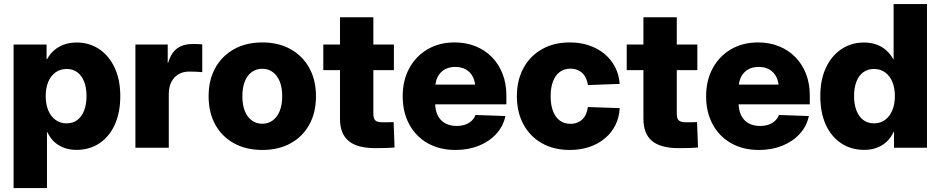

<svg xmlns="http://www.w3.org/2000/svg" viewBox="-20 -748 4762 972"><path d="M48.8 204.1V-522.5H215.8V-449.2H218.8Q232.9 -475.1 254.4 -493.7Q275.9 -512.2 304.4 -522.5Q333 -532.7 368.7 -532.7Q432.1 -532.7 481.9 -499.5Q531.7 -466.3 560.3 -405.5Q588.9 -344.7 588.9 -261.7Q588.9 -177.7 561 -116.7Q533.2 -55.7 483.2 -22.5Q433.1 10.7 367.2 10.7Q331.5 10.7 303 -0.2Q274.4 -11.2 253.4 -31.2Q232.4 -51.3 219.7 -79.1H217.8V204.1ZM317.4 -123.5Q349.1 -123.5 371.3 -140.4Q393.6 -157.2 405.8 -188.2Q418 -219.2 418 -261.7Q418 -304.2 405.8 -335Q393.6 -365.7 371.3 -382.3Q349.1 -398.9 317.4 -398.9Q285.6 -398.9 261.7 -382.1Q237.8 -365.2 224.6 -334.5Q211.4 -303.7 211.4 -261.7Q211.4 -219.7 224.6 -188.7Q237.8 -157.7 261.7 -140.6Q285.6 -123.5 317.4 -123.5Z M665.5 0V-522.5H829.1V-429.7H831.1Q845.7 -480 876.5 -502.7Q907.2 -525.4 957.5 -525.4Q970.7 -525.4 982.2 -524.9Q993.7 -524.4 1003.9 -523.4V-382.8Q994.1 -383.8 974.6 -384.8Q955.1 -385.7 937.5 -385.7Q907.2 -385.7 883.8 -372.1Q860.4 -358.4 847.4 -333Q834.5 -307.6 834.5 -271.5V0Z M1308.1 11.2Q1226.1 11.2 1164.8 -22.5Q1103.5 -56.2 1069.8 -117.2Q1036.1 -178.2 1036.1 -260.7Q1036.1 -342.8 1069.8 -403.8Q1103.5 -464.8 1164.8 -499Q1226.1 -533.2 1308.1 -533.2Q1390.1 -533.2 1451.2 -499Q1512.2 -464.8 1545.9 -403.8Q1579.6 -342.8 1579.6 -260.7Q1579.6 -178.2 1545.9 -117.2Q1512.2 -56.2 1451.2 -22.5Q1390.1 11.2 1308.1 11.2ZM1308.1 -121.6Q1337.9 -121.6 1360.6 -138.2Q1383.3 -154.8 1396 -186Q1408.7 -217.3 1408.7 -260.7Q1408.7 -305.2 1396 -335.9Q1383.3 -366.7 1360.6 -383.3Q1337.9 -399.9 1308.1 -399.9Q1277.8 -399.9 1254.9 -383.5Q1231.9 -367.2 1219.5 -336.2Q1207 -305.2 1207 -260.7Q1207 -216.8 1219.5 -185.8Q1231.9 -154.8 1254.9 -138.2Q1277.8 -121.6 1308.1 -121.6Z M1974.1 -522.5V-393.1H1616.7V-522.5ZM1701.2 -660.6H1870.1V-171.9Q1870.1 -147.9 1880.1 -138.4Q1890.1 -128.9 1917 -128.9Q1928.7 -128.9 1946.8 -129.2Q1964.8 -129.4 1972.7 -129.9L1977.5 -1.5Q1960.9 0.5 1934.1 1.2Q1907.2 2 1879.9 2Q1788.6 2 1744.9 -34.4Q1701.2 -70.8 1701.2 -146.5Z M2286.1 11.2Q2205.6 11.2 2145.3 -22.9Q2085 -57.1 2051.8 -118.7Q2018.6 -180.2 2018.6 -260.7Q2018.6 -340.8 2051.8 -402.1Q2085 -463.4 2144.3 -498.3Q2203.6 -533.2 2281.2 -533.2Q2339.4 -533.2 2387.2 -513.9Q2435.1 -494.6 2470 -459.2Q2504.9 -423.8 2524.2 -374.5Q2543.5 -325.2 2543.5 -264.6V-219.7H2074.2V-319.8H2463.9L2386.7 -298.8Q2386.7 -333 2374.5 -357.7Q2362.3 -382.3 2339.6 -395.8Q2316.9 -409.2 2284.7 -409.2Q2252.9 -409.2 2230.2 -395.8Q2207.5 -382.3 2195.3 -357.9Q2183.1 -333.5 2183.1 -299.3V-226.1Q2183.1 -189.9 2196 -163.8Q2209 -137.7 2233.4 -124Q2257.8 -110.4 2291.5 -110.4Q2315.9 -110.4 2335.2 -117.2Q2354.5 -124 2367.7 -136.5Q2380.9 -148.9 2387.2 -166L2538.6 -160.6Q2528.3 -109.9 2493.2 -71Q2458 -32.2 2404.8 -10.5Q2351.6 11.2 2286.1 11.2Z M2864.7 11.2Q2783.7 11.2 2723.4 -22.9Q2663.1 -57.1 2629.9 -118.4Q2596.7 -179.7 2596.7 -260.7Q2596.7 -341.8 2629.9 -403.1Q2663.1 -464.4 2723.4 -498.8Q2783.7 -533.2 2864.7 -533.2Q2918.5 -533.2 2963.1 -517.8Q3007.8 -502.4 3041 -474.6Q3074.2 -446.8 3094 -408.4Q3113.8 -370.1 3117.2 -323.2L2956.5 -317.4Q2953.6 -336.4 2946.5 -351.8Q2939.5 -367.2 2928.2 -377.9Q2917 -388.7 2901.6 -394.5Q2886.2 -400.4 2867.7 -400.4Q2835.9 -400.4 2813.5 -383.5Q2791 -366.7 2779.3 -335.4Q2767.6 -304.2 2767.6 -260.7Q2767.6 -217.8 2779.3 -186.3Q2791 -154.8 2813.7 -137.9Q2836.4 -121.1 2867.7 -121.1Q2886.2 -121.1 2901.6 -127Q2917 -132.8 2928.2 -143.8Q2939.5 -154.8 2946.5 -170.7Q2953.6 -186.5 2956.1 -206.1L3117.2 -200.7Q3114.7 -153.3 3095.5 -114.7Q3076.2 -76.2 3042.7 -47.9Q3009.3 -19.5 2964.1 -4.2Q2918.9 11.2 2864.7 11.2Z M3510.3 -522.5V-393.1H3152.8V-522.5ZM3237.3 -660.6H3406.2V-171.9Q3406.2 -147.9 3416.3 -138.4Q3426.3 -128.9 3453.1 -128.9Q3464.8 -128.9 3482.9 -129.2Q3501 -129.4 3508.8 -129.9L3513.7 -1.5Q3497.1 0.5 3470.2 1.2Q3443.4 2 3416 2Q3324.7 2 3281 -34.4Q3237.3 -70.8 3237.3 -146.5Z M3822.3 11.2Q3741.7 11.2 3681.4 -22.9Q3621.1 -57.1 3587.9 -118.7Q3554.7 -180.2 3554.7 -260.7Q3554.7 -340.8 3587.9 -402.1Q3621.1 -463.4 3680.4 -498.3Q3739.7 -533.2 3817.4 -533.2Q3875.5 -533.2 3923.3 -513.9Q3971.2 -494.6 4006.1 -459.2Q4041 -423.8 4060.3 -374.5Q4079.6 -325.2 4079.6 -264.6V-219.7H3610.4V-319.8H4000L3922.9 -298.8Q3922.9 -333 3910.6 -357.7Q3898.4 -382.3 3875.7 -395.8Q3853 -409.2 3820.8 -409.2Q3789.1 -409.2 3766.4 -395.8Q3743.7 -382.3 3731.4 -357.9Q3719.2 -333.5 3719.2 -299.3V-226.1Q3719.2 -189.9 3732.2 -163.8Q3745.1 -137.7 3769.5 -124Q3793.9 -110.4 3827.6 -110.4Q3852.1 -110.4 3871.3 -117.2Q3890.6 -124 3903.8 -136.5Q3917 -148.9 3923.3 -166L4074.7 -160.6Q4064.5 -109.9 4029.3 -71Q3994.1 -32.2 3940.9 -10.5Q3887.7 11.2 3822.3 11.2Z M4354.5 10.7Q4289.1 10.7 4238.8 -22.5Q4188.5 -55.7 4160.6 -116.7Q4132.8 -177.7 4132.8 -261.7Q4132.8 -344.7 4161.4 -405.5Q4189.9 -466.3 4240 -499.5Q4290 -532.7 4353 -532.7Q4389.2 -532.7 4417.2 -522.5Q4445.3 -512.2 4466.6 -493.4Q4487.8 -474.6 4502.9 -447.3H4503.9V-727.5H4672.9V0H4505.9V-81.5H4504.4Q4491.7 -52.7 4470.2 -32Q4448.7 -11.2 4419.7 -0.2Q4390.6 10.7 4354.5 10.7ZM4404.3 -123.5Q4436 -123.5 4460 -140.6Q4483.9 -157.7 4497.1 -188.7Q4510.3 -219.7 4510.3 -261.7Q4510.3 -303.7 4497.1 -334.5Q4483.9 -365.2 4460 -382.1Q4436 -398.9 4404.3 -398.9Q4373 -398.9 4350.3 -382.3Q4327.6 -365.7 4315.7 -335Q4303.7 -304.2 4303.7 -261.7Q4303.7 -219.2 4315.9 -188.2Q4328.1 -157.2 4350.6 -140.4Q4373 -123.5 4404.3 -123.5Z"/></svg>

Font: Inter 28pt ExtraBold
Style: Regular
Weight: 800
Designer: Rasmus Andersson
Foundry: rsms
Version: Version 4.001;git-66647c0bb